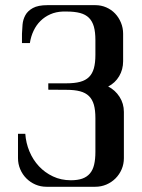

<svg xmlns="http://www.w3.org/2000/svg" viewBox="-20 -714 542 734"><path d="M251 -24.9Q276.9 -24.9 294.7 -31.2Q312.5 -37.6 323.7 -50.8Q335 -64 339.8 -84.5Q344.7 -105 344.7 -133.3V-262.7Q344.7 -293 338.9 -313.5Q333 -334 320.1 -346.7Q307.1 -359.4 286.1 -365Q265.1 -370.6 234.4 -370.6L164.6 -371.1V-395.5H234.4Q265.1 -395.5 286.1 -401.1Q307.1 -406.7 320.1 -419.4Q333 -432.1 338.9 -452.9Q344.7 -473.6 344.7 -503.9V-561Q344.7 -591.3 338.9 -612.1Q333 -632.8 320.1 -645.8Q307.1 -658.7 286.1 -664.3Q265.1 -669.9 234.4 -669.9H220.2Q193.8 -668.9 172.4 -659.4Q150.9 -649.9 134.8 -634Q118.7 -618.2 108.4 -596.4Q98.1 -574.7 94.2 -549.3H64V-585Q64.5 -601.1 66.2 -620.1Q67.9 -639.2 76.9 -655.8Q85.9 -672.4 105.7 -683.3Q125.5 -694.3 161.6 -694.3H344.2Q366.7 -694.3 386.2 -685.8Q405.8 -677.2 419.9 -662.4Q434.1 -647.5 442.4 -627.4Q450.7 -607.4 450.7 -585V-480Q450.7 -448.2 435.5 -422.6Q420.4 -397 393.6 -383.3Q420.4 -369.6 437 -343.8Q453.6 -317.9 453.6 -286.1V-109.4Q453.6 -86.9 445.1 -66.9Q436.5 -46.9 421.6 -32Q406.7 -17.1 386.7 -8.5Q366.7 0 344.2 0H157.7Q135.3 0 115.5 -8.5Q95.7 -17.1 80.8 -32Q65.9 -46.9 57.4 -66.9Q48.8 -86.9 48.8 -109.4V-202.6H76.7Q79.1 -167.5 92.5 -135.3Q106 -103 128.7 -78.6Q151.4 -54.2 182.4 -39.6Q213.4 -24.9 251 -24.9Z"/></svg>

Font: Unique
Style: Regular
Weight: 400
Designer: Anna Pocius (aka Artmaker)
Foundry: Anna Pocius
Version: Version 1.000 2013 initial release